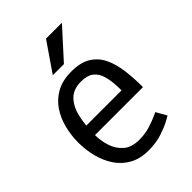

<svg xmlns="http://www.w3.org/2000/svg" viewBox="-208 -794 896 896"><g transform="rotate(-45 239.5 -346.0)"><path d="M239.2 -508 237.5 -443Q187.5 -443 158.9 -413.9Q130.3 -384.8 118.9 -334.5Q107.5 -284.2 107.5 -220L27.5 -250Q27.5 -298 39.2 -344Q50.8 -390 75.9 -427Q101 -464 141.3 -486Q181.7 -508 239.2 -508ZM382.2 -97 411.7 -45Q411.7 -45 388.2 -32Q364.7 -19 324.9 -5.5Q285.2 8 234.2 8L239.2 -58Q276 -58 308.7 -68Q341.3 -78 361.8 -87.5Q382.2 -97 382.2 -97ZM27.5 -250 107.5 -220Q107.5 -182.5 119.4 -145.1Q131.3 -107.7 159.8 -82.8Q188.3 -58 239.2 -58L234.2 8Q178.8 8 139.5 -14Q100.2 -36 75.5 -73Q50.8 -110 39.2 -156Q27.5 -202 27.5 -250ZM78.2 -280H414.2L424.2 -220H78.2ZM239.2 -508Q300 -508 336.6 -485.2Q373.2 -462.5 392.1 -422.8Q411 -383.2 417.6 -331.2Q424.2 -279.2 424.2 -220H343.8Q343.8 -267.5 342.1 -308.1Q340.3 -348.7 331.3 -378.9Q322.3 -409.2 300.2 -426.1Q278.2 -443 237.5 -443ZM369.2 -700 239.2 -556.7H165.8L264.2 -700Z"/></g></svg>

Font: Epunda Slab Light
Style: Regular
Weight: 300
Designer: Simon Atzbach
Foundry: typofactur
Version: Version 1.102